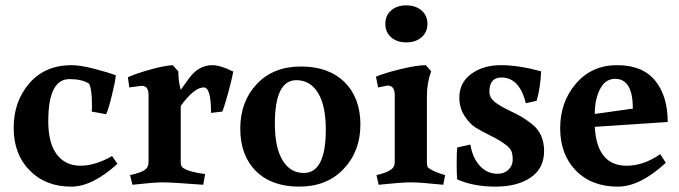

<svg xmlns="http://www.w3.org/2000/svg" viewBox="-20 -680 2532 716"><path d="M322 -264Q323 -273 323 -286Q323 -348 312 -368Q286 -385 239 -385Q160 -385 160 -228Q160 -146 192 -104Q224 -62 279.5 -62Q335 -62 398 -98L418 -69Q324 16 246 16Q150 16 90.5 -44.5Q31 -105 31 -203.5Q31 -302 89.5 -369.5Q148 -437 247 -437Q279 -437 331.5 -423.5Q384 -410 412 -399Q410 -377 397.5 -325.5Q385 -274 376 -254Z M772 -437Q802 -437 850 -413Q845 -386 831.5 -336Q818 -286 809 -264L767 -259Q767 -354 740 -354Q704 -354 654 -285V-77Q654 -64 658 -58.5Q662 -53 673 -48Q692 -39 731 -33L745 -31L738 9Q619 0 587 0Q555 0 474 9L465 -27Q502 -35 518 -45Q534 -55 534 -76V-326Q534 -360 508 -360L462 -354L457 -392Q491 -407 541.5 -421Q592 -435 624 -437L645 -414Q645 -377 654 -345L682 -384Q719 -437 772 -437Z M1096 16Q993 16 934.5 -42Q876 -100 876 -200.5Q876 -301 937.5 -366.5Q999 -432 1102.5 -432Q1206 -432 1265 -373.5Q1324 -315 1324 -215.5Q1324 -116 1261.5 -50Q1199 16 1096 16ZM1005 -219Q1005 -130 1033.5 -82.5Q1062 -35 1113 -35Q1195 -35 1195 -197Q1195 -286 1166 -333.5Q1137 -381 1085 -381Q1005 -381 1005 -219Z M1572 -321V-76Q1572 -63 1574.5 -58Q1577 -53 1587 -48Q1605 -37 1640 -27L1633 9Q1547 0 1512 0Q1477 0 1392 9L1384 -27Q1420 -35 1437 -47Q1452 -56 1452 -76V-326Q1452 -361 1425 -361L1390 -354L1382 -394Q1418 -409 1477 -423Q1536 -437 1568 -437L1588 -414Q1572 -372 1572 -321ZM1438.5 -541Q1417 -560 1417 -591Q1417 -622 1438.5 -641Q1460 -660 1495 -660Q1530 -660 1552 -641Q1574 -622 1574 -591Q1574 -560 1552 -541Q1530 -522 1495 -522Q1460 -522 1438.5 -541Z M1836 -32Q1860 -32 1876 -47Q1892 -62 1892 -84.5Q1892 -107 1886 -118.5Q1880 -130 1866 -140Q1846 -156 1809.5 -174Q1773 -192 1752.5 -205Q1732 -218 1712.5 -247.5Q1693 -277 1693 -316Q1693 -372 1737.5 -404.5Q1782 -437 1848 -437Q1914 -437 1998 -414Q1995 -349 1981 -304L1941 -295Q1917 -391 1850 -391Q1805 -391 1805 -338Q1805 -317 1822.5 -302Q1840 -287 1874 -270.5Q1908 -254 1923 -245.5Q1938 -237 1963 -218Q2009 -182 2009 -117Q2009 -52 1959 -18Q1909 16 1827.5 16Q1746 16 1685 -11Q1683 -28 1683 -70.5Q1683 -113 1685 -130L1734 -141Q1742 -92 1769 -62Q1796 -32 1836 -32Z M2317 -62Q2380 -62 2442 -105L2463 -73Q2367 16 2284 16Q2186 16 2127.5 -44Q2069 -104 2069 -202Q2069 -300 2128 -368.5Q2187 -437 2281.5 -437Q2376 -437 2423 -379.5Q2470 -322 2470 -225L2198 -207Q2206 -62 2317 -62ZM2340 -275Q2340 -386 2274 -386Q2237 -386 2217.5 -347.5Q2198 -309 2198 -255Z"/></svg>

Font: Buenard
Style: Bold
Weight: 700
Foundry: FontFuror
Version: Version 1.002 2011